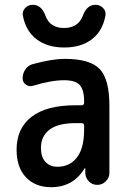

<svg xmlns="http://www.w3.org/2000/svg" viewBox="-20 -778 540 808"><path d="M381.8 -757.8Q400.4 -757.8 413.6 -744.6Q426.8 -731.4 423.8 -712.9Q412.1 -647.5 366.7 -612.8Q321.3 -578.1 250 -578.1Q178.7 -578.1 133.3 -613.3Q87.9 -648.4 76.2 -712.9Q73.2 -730.5 85.9 -744.1Q98.6 -757.8 118.2 -757.8Q154.3 -757.8 170.9 -712.9Q189.5 -660.2 249.5 -660.2Q309.6 -660.2 329.1 -712.9Q345.7 -757.8 381.8 -757.8ZM297.9 -259.8Q224.6 -259.8 188.5 -232.4Q152.3 -205.1 152.3 -155.3Q152.3 -117.2 171.4 -96.7Q190.4 -76.2 221.7 -76.2Q273.4 -76.2 303.7 -115.2Q334 -154.3 334 -232.4V-249Q334 -259.8 323.2 -259.8ZM195.3 9.8Q128.9 9.8 89.4 -31.7Q49.8 -73.2 49.8 -148.4Q49.8 -237.3 112.3 -286.1Q174.8 -335 297.9 -335H323.2Q334 -335 334 -345.7V-351.6Q334 -400.4 315.4 -420.4Q296.9 -440.4 250 -440.4Q195.3 -440.4 119.1 -417Q102.5 -412.1 88.9 -421.9Q75.2 -431.6 75.2 -448.2Q75.2 -469.7 87.4 -486.8Q99.6 -503.9 120.1 -508.8Q200.2 -530.3 252 -530.3Q358.4 -530.3 399.4 -487.8Q440.4 -445.3 440.4 -332V-49.8Q440.4 -30.3 425.3 -15.1Q410.2 0 389.6 0Q368.2 0 354 -14.6Q339.8 -29.3 338.9 -49.8V-69.3Q338.9 -70.3 337.9 -70.3Q335.9 -70.3 335.9 -69.3Q288.1 9.8 195.3 9.8Z"/></svg>

Font: Rounded-X Mgen+ 2m medium
Style: Regular
Weight: 500
Designer: [Source Han Sans]
Ryoko NISHIZUKA  (kana & ideographs); Paul D. Hunt (Latin, Greek & Cyrillic); Wenlong ZHANG  (bopomofo
Version: Version 1.059.20150602